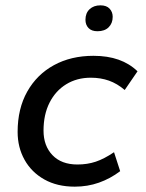

<svg xmlns="http://www.w3.org/2000/svg" viewBox="-20 -689 546 719"><path d="M260 10Q194 10 146 -17Q98 -44 72 -90.5Q46 -137 46 -195Q46 -282 82 -346Q118 -410 182 -445Q246 -480 330 -480Q383 -480 424 -465.5Q465 -451 495 -422L447 -352Q419 -376 388 -387Q357 -398 320 -398Q268 -398 228 -373.5Q188 -349 165.5 -304.5Q143 -260 143 -200Q143 -143 176.5 -108Q210 -73 270 -73Q307 -73 338.5 -83.5Q370 -94 407 -119L430 -48Q393 -20 350.5 -5Q308 10 260 10ZM345 -572Q323 -572 311.5 -584Q300 -596 300 -615Q300 -640 315.5 -654.5Q331 -669 356 -669Q379 -669 390.5 -656.5Q402 -644 402 -626Q402 -602 387 -587Q372 -572 345 -572Z"/></svg>

Font: Gantari Medium
Style: Italic
Weight: 500
Italic angle: -10°
Designer: Anugrah Pasau
Foundry: Lafontype
Version: Version 1.000